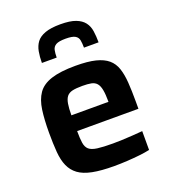

<svg xmlns="http://www.w3.org/2000/svg" viewBox="-136 -833 828 939"><g transform="rotate(-20 278.5 -363.0)"><path d="M298 8Q230 8 185 -1Q140 -10 113.5 -29.5Q87 -49 73.5 -79.5Q60 -110 56.5 -153.5Q53 -197 53 -254Q53 -322 60 -372Q67 -422 89.5 -454.5Q112 -487 159.5 -502.5Q207 -518 286 -518Q350 -518 390 -508Q430 -498 453.5 -478Q477 -458 487.5 -426.5Q498 -395 501 -352Q504 -309 504 -254V-215H185Q185 -177 188.5 -153.5Q192 -130 205.5 -118Q219 -106 248.5 -102Q278 -98 329 -98Q350 -98 376.5 -99Q403 -100 431.5 -102Q460 -104 484 -106V-8Q462 -3 430.5 0.5Q399 4 364.5 6Q330 8 298 8ZM378 -281V-297Q378 -336 373.5 -359.5Q369 -383 358.5 -395Q348 -407 330 -410.5Q312 -414 284 -414Q251 -414 232 -409.5Q213 -405 203 -392.5Q193 -380 189 -356.5Q185 -333 185 -297H396ZM286 -734Q336 -734 365 -723Q394 -712 409 -692.5Q424 -673 428 -646Q432 -619 432 -587H356Q356 -609 353 -625.5Q350 -642 335.5 -650.5Q321 -659 286 -659Q251 -659 236 -650.5Q221 -642 217.5 -625.5Q214 -609 214 -587H137Q137 -619 142 -646Q147 -673 161.5 -692.5Q176 -712 206 -723Q236 -734 286 -734Z"/></g></svg>

Font: Saira Thin SemiBold
Style: Regular
Weight: 600
Version: Version 1.101